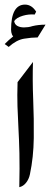

<svg xmlns="http://www.w3.org/2000/svg" viewBox="-23 -799 216 822"><path d="M52.2 -447.3 118.2 -533.7Q115.7 -457 119.1 -373.5Q122.6 -290 121.6 -208Q120.6 -126 105 -52.2Q100.6 -31.7 88.6 -16.6Q76.7 -1.5 59.6 2.4Q61.5 -83.5 60.1 -143.8Q58.6 -204.1 55.9 -251.2Q53.2 -298.3 51.8 -344.2Q50.3 -390.1 52.2 -447.3ZM43.9 -635.3Q32.2 -641.6 28.3 -651.1Q24.4 -660.6 24.4 -671.9Q24.4 -779.3 84 -779.3Q112.8 -779.3 131.8 -749L125.5 -736.8Q121.6 -737.3 113.8 -737.3Q87.4 -737.3 62.7 -727.3Q38.1 -717.3 35.2 -700.2L37.1 -711.4Q39.1 -694.8 51 -688.2Q63 -681.6 79.6 -681.6Q96.2 -681.6 117.2 -686.5ZM171.9 -693.4 138.2 -638.7Q112.3 -638.7 79.8 -633.3Q47.4 -627.9 14.2 -598.1L-2.9 -610.4Q30.3 -644.5 70.8 -668.9Q111.3 -693.4 171.9 -693.4Z"/></svg>

Font: Lateef ExtraBold
Style: Regular
Weight: 800
Designer: SIL International
Foundry: SIL International
Version: Version 4.200